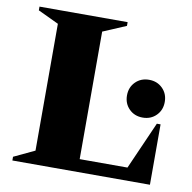

<svg xmlns="http://www.w3.org/2000/svg" viewBox="-75 -735 811 811"><g transform="rotate(10 330.0 -330.0)"><path d="M30 0V-16L119 -58V-602L30 -644V-660H408V-644L309 -602V-55H514L604 -259H620V0ZM540 -274Q505 -274 482 -297Q459 -320 459 -355Q459 -390 482 -413Q505 -436 540 -436Q575 -436 598 -413Q621 -390 621 -355Q621 -320 598 -297Q575 -274 540 -274Z"/></g></svg>

Font: Spectral ExtraBold
Style: Regular
Weight: 800
Designer: Jean-Baptiste Levee
Foundry: Production Type
Version: Version 2.001